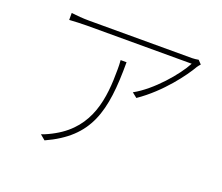

<svg xmlns="http://www.w3.org/2000/svg" viewBox="-118 -874 1236 1067"><g transform="rotate(20 500.0 -340.5)"><path d="M481 -546C483 -526 483 -508 483 -491C483 -322 463 -143 280 -41C261 -30 228 -14 206 -7L236 18C474 -90 516 -252 516 -546ZM888 -696C878 -694 861 -692 851 -692H241C208 -692 167 -695 136 -699V-658C167 -660 208 -662 241 -662H859C820 -587 710 -458 606 -401L635 -378C764 -466 859 -597 892 -655C897 -663 903 -669 908 -675Z"/></g></svg>

Font: Noto Sans CJK JP Thin
Style: Regular
Weight: 250
Designer: Ryoko NISHIZUKA (kana & ideographs); Paul D. Hunt (Latin, Greek & Cyrillic); Wenlong ZHANG (bopomofo); Sandoll Communica
Foundry: Adobe Systems Incorporated
Version: Version 1.004;PS 1.004;hotconv 1.0.82;makeotf.lib2.5.63406